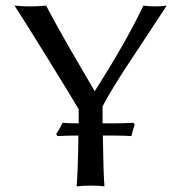

<svg xmlns="http://www.w3.org/2000/svg" viewBox="-20 -668 622 691"><path d="M349.1 -285.2V-224.1H392.1Q423.8 -224.1 460 -226.1L464.8 -219.2Q457 -198.2 453.1 -178.2Q426.8 -180.2 382.8 -180.2H350.1Q352.1 -42 356 2.9Q337.9 0 306.2 0Q274.4 0 255.9 2.9Q260.7 -58.6 262.2 -180.2Q223.1 -180.2 187 -178.2L182.1 -185.1Q198.2 -210 205.1 -226.1Q218.3 -224.1 263.2 -224.1V-274.9Q232.4 -327.1 146.5 -466.1Q60.5 -605 32.2 -647.9Q58.1 -645 88.9 -645Q120.1 -645 146 -647.9Q165 -611.3 188.5 -569.1Q211.9 -526.9 229 -497.3Q246.1 -467.8 275.6 -417.2Q305.2 -366.7 320.8 -339.8Q433.6 -516.1 496.1 -647.9Q514.2 -645 538.1 -645Q560.5 -645 580.1 -647.9Q548.8 -600.1 501 -527.8Q453.1 -455.6 432.4 -423.8Q411.6 -392.1 387.7 -352.8Q363.8 -313.5 349.1 -285.2Z"/></svg>

Font: Linear Smooth
Style: Regular
Weight: 400
Designer: Philipp H. Poll, Flanker
Foundry: Philipp H. Poll, reworked by Flanker
Version: Version 1.061 | FøM Fix